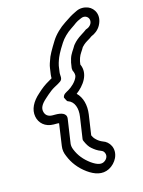

<svg xmlns="http://www.w3.org/2000/svg" viewBox="-132 -823 783 1054"><g transform="rotate(-15 259.0 -296.0)"><path d="M149 -220H133C107 -220 92 -233 88 -254C84 -273 92 -293 123 -320L141 -336C155 -348 169 -359 184 -367C201 -376 212 -382 220 -388C238 -401 228 -421 231 -439L236 -474C237 -479 238 -484 240 -490L245 -505C250 -520 262 -547 291 -591C304 -612 331 -639 355 -654C391 -677 384 -679 423 -695C445 -704 462 -691 466 -677C472 -655 455 -636 437 -630C433 -629 429 -627 426 -624C425 -623 415 -616 399 -606C380 -594 364 -581 351 -565C350 -563 348 -561 347 -560C335 -538 319 -521 311 -494L308 -482C305 -474 306 -473 305 -469L301 -443C301 -442 302 -431 302 -430C310 -414 312 -401 308 -391C298 -365 271 -342 252 -331C237 -322 221 -317 218 -298C218 -298 229 -275 230 -275C231 -274 233 -273 234 -273C270 -261 283 -220 276 -174L258 -52C257 -48 258 -44 260 -40C269 -19 279 -3 291 7C306 20 320 30 339 37C349 41 354 45 358 55C366 75 353 93 337 101C323 108 302 107 267 82C233 57 209 28 194 -9C188 -23 187 -34 188 -44L208 -180C213 -213 179 -220 149 -220ZM291 -300C334 -332 380 -390 352 -450L355 -469C355 -470 356 -471 356 -472L360 -486C367 -507 380 -520 390 -539C397 -547 407 -556 420 -564C434 -572 443 -578 451 -584C472 -592 493 -608 505 -630C534 -683 509 -727 475 -741C455 -749 430 -750 409 -740C369 -721 369 -719 332 -695C301 -675 268 -644 249 -613C223 -571 204 -539 197 -514L192 -500C189 -491 187 -482 186 -474L181 -439C180 -432 180 -426 180 -418C155 -404 133 -391 111 -372L93 -356C53 -321 31 -280 39 -238C46 -200 77 -170 126 -170H142C148 -170 150 -170 156 -169L138 -44C135 -23 138 -5 147 15C164 58 193 95 233 124C272 152 314 166 355 145C376 134 393 116 403 95C426 44 397 1 362 -10C349 -15 337 -23 328 -32C323 -37 318 -40 309 -59L326 -174C333 -225 321 -271 291 -300Z"/></g></svg>

Font: AppleStorm
Style: XbdOutIta
Weight: 800
Foundry: Cannot Into Space Fonts
Version: Version 1.01